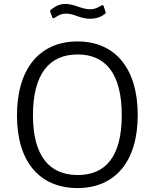

<svg xmlns="http://www.w3.org/2000/svg" viewBox="-20 -943 784 973"><path d="M508 -870C516 -874 517 -877 515 -882L506 -910C503 -918 499 -919 492 -914C475 -904 460 -896 437 -896C393 -896 358 -923 311 -923C278 -923 258 -909 238 -894C233 -889 233 -887 235 -882L244 -858C247 -849 250 -849 257 -853C273 -862 286 -874 315 -874C358 -874 384 -848 436 -848C472 -848 495 -860 508 -870ZM373 10C562 10 678 -123 678 -360C678 -599 561 -733 373 -733C184 -733 66 -599 66 -358C66 -122 182 10 373 10ZM374 -56C230 -56 147 -153 147 -359C147 -568 230 -667 373 -667C516 -667 597 -569 597 -359C597 -152 517 -56 374 -56Z"/></svg>

Font: United Sans Light
Style: Regular
Weight: 300
Designer: Pablo Impallari, Rodrigo Fuenzalida (Modified by Dan O. Williams)
Version: Version 1.000;PS 001.000;hotconv 1.0.88;makeotf.lib2.5.64775